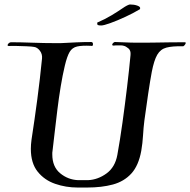

<svg xmlns="http://www.w3.org/2000/svg" viewBox="-20 -823 851 859"><path d="M327 16Q275 16 227 -0.5Q179 -17 148.5 -55Q118 -93 118 -157Q118 -176 121 -198Q135 -289 147 -379.5Q159 -470 168 -561Q170 -581 158.5 -596Q147 -611 133 -613Q123 -615 98.5 -616Q74 -617 51 -617.5Q28 -618 20 -617Q14 -617 14 -621Q14 -625 19 -629.5Q24 -634 29 -634Q70 -634 124.5 -632Q179 -630 228 -630Q240 -630 251 -630Q262 -630 272 -631Q289 -632 321.5 -633.5Q354 -635 387 -635H388Q396 -635 396 -625Q396 -615 387 -618Q347 -620 325 -615Q303 -610 291.5 -590.5Q280 -571 270 -529Q260 -487 251.5 -435.5Q243 -384 236.5 -330.5Q230 -277 224.5 -229.5Q219 -182 215 -148Q214 -144 214 -140Q214 -136 214 -132Q214 -77 249 -48Q284 -19 329 -17Q332 -17 342 -17Q352 -17 362 -17Q372 -17 374 -17Q418 -19 456.5 -47Q495 -75 505 -130Q517 -196 528 -275Q539 -354 548.5 -433.5Q558 -513 564 -577Q566 -597 554.5 -606.5Q543 -616 534 -618Q527 -620 520.5 -620Q514 -620 509 -620Q504 -620 499 -620Q494 -620 488 -619Q482 -619 482 -623Q482 -627 487 -631.5Q492 -636 497 -635Q522 -634 536.5 -633.5Q551 -633 562.5 -632.5Q574 -632 589 -632H628Q643 -632 672.5 -632.5Q702 -633 738 -633.5Q774 -634 807 -634Q811 -634 811 -631Q811 -627 806 -621Q801 -615 797 -616Q751 -617 724.5 -610Q698 -603 683.5 -578Q669 -553 659 -501Q652 -464 643 -404Q634 -344 626 -284Q622 -253 620 -218Q618 -183 612 -148Q600 -82 567.5 -46.5Q535 -11 485 2.5Q435 16 370 16ZM433 -709Q422 -709 418 -711Q414 -713 415 -722Q450 -737 479 -754.5Q508 -772 529 -786.5Q550 -801 561 -803Q580 -803 594 -798Q608 -793 607 -786Q607 -781 601 -779Q576 -764 540.5 -747.5Q505 -731 474.5 -720Q444 -709 433 -709Z"/></svg>

Font: Tapestry
Style: Regular
Weight: 400
Designer: Robert E. Leuschke
Foundry: Robert E. Leuschke
Version: Version 1.010; ttfautohint (v1.8.4.7-5d5b)